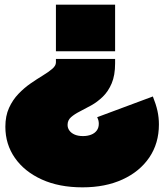

<svg xmlns="http://www.w3.org/2000/svg" viewBox="-20 -556 710 824"><path d="M636 -142Q649.5 -108.5 655.8 -80Q662 -51.5 662 -22Q662 59 620.8 119.8Q579.5 180.5 505.8 214.2Q432 248 334 248Q233.5 248 159.2 214.2Q85 180.5 44 121.8Q3 63 3 -12Q3 -58.5 18.8 -93Q34.5 -127.5 59.2 -153.2Q84 -179 111.5 -198Q139 -217 163.8 -232Q188.5 -247 204.2 -260.5Q220 -274 220 -288V-303H474V-284Q474 -232.5 459.2 -198Q444.5 -163.5 421.2 -141Q398 -118.5 372 -104Q346 -89.5 322.8 -77.8Q299.5 -66 284.8 -53Q270 -40 270 -20Q270 -6.5 277.8 4.2Q285.5 15 300.2 21.5Q315 28 336 28Q355.5 28 371 22Q386.5 16 395.2 4.2Q404 -7.5 404 -25Q404 -32 402.5 -38.5Q401 -45 397 -53ZM474 -336H220V-536H474Z"/></svg>

Font: Hepta Slab Black
Style: Regular
Weight: 900
Designer: Michael LaGattuta
Foundry: Michael LaGattuta
Version: Version 1.102